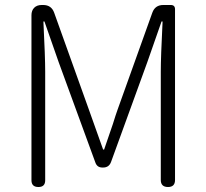

<svg xmlns="http://www.w3.org/2000/svg" viewBox="-20 -749 827 769"><path d="M134 0Q106 0 106 -27V-688Q106 -707 117 -718Q128 -729 147 -729H153Q186 -729 197 -698L336 -310L393 -150H397Q409 -184 432 -252Q444 -291 451 -310L590 -698Q601 -729 634 -729H641H664Q681 -729 681 -712V-28Q681 0 653 0Q624 0 624 -28V-462Q624 -521 631 -659Q631 -662 631 -663H627L570 -500L425 -101Q417 -78 393 -78H390Q369 -78 362 -98L215 -500L158 -663H154Q154 -662 154 -659Q161 -521 161 -462V-27Q161 0 134 0Z"/></svg>

Font: GenSenRounded TW L
Style: Regular
Weight: 300
Version: Version 1.501;PS 1;hotconv 16.6.51;makeotf.lib2.5.65220